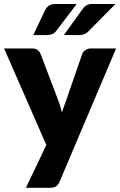

<svg xmlns="http://www.w3.org/2000/svg" viewBox="-24 -756 589 941"><path d="M545 -518.5 268 134.5Q261 150 251 157.2Q241 164.5 219 164.5H103L203 -45.5L-4 -518.5H133Q151 -518.5 160.8 -510.5Q170.5 -502.5 175 -491.5L260 -268Q272 -237.5 279.5 -205.5Q285 -221.5 290.5 -237.5Q296 -253.5 302 -269L379 -491.5Q383.5 -503 395 -510.8Q406.5 -518.5 420 -518.5ZM352 -736.5 252 -605Q242 -592.5 230.8 -588.2Q219.5 -584 202 -584H139L197 -706.5Q204.5 -721 216.5 -728.8Q228.5 -736.5 252 -736.5ZM542 -736.5 412 -605Q400.5 -593.5 390 -588.8Q379.5 -584 362 -584H289L377 -706.5Q382 -713.5 386.8 -719Q391.5 -724.5 397.8 -728.5Q404 -732.5 412.2 -734.5Q420.5 -736.5 432 -736.5Z"/></svg>

Font: Lato ExtraBold
Style: Regular
Weight: 800
Designer: Lukasz Dziedzic with Adam Twardoch and Botio Nikoltchev
Foundry: tyPoland Lukasz Dziedzic
Version: Version 2.015; 2015-08-06; http://www.latofonts.com/